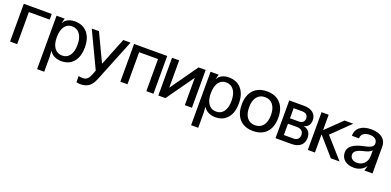

<svg xmlns="http://www.w3.org/2000/svg" viewBox="-1 -1401 5060 2485"><g transform="rotate(20 2529.0 -158.5)"><path d="M33 0V-520H418V-442H131V0Z M969 -259Q969 -132 908.5 -60Q848 12 741 12Q687 12 644 -9.5Q601 -31 579 -70H577L582 10V216H484V-520H596L578 -456H581Q600 -492 640 -512.5Q680 -533 732 -533Q844 -533 906.5 -460.5Q969 -388 969 -259ZM727 -60Q794 -60 831 -112.5Q868 -165 868 -259Q868 -354 829 -407Q790 -460 721 -460Q656 -460 619 -407Q582 -354 582 -259Q582 -165 620.5 -112.5Q659 -60 727 -60Z M1073 208Q1042 208 1020 200V114Q1037 123 1080 123Q1111 123 1135 104.5Q1159 86 1173 51L1204 -25L969 -520H1068L1249 -139H1251L1403 -520H1503L1268 63Q1236 144 1190 176Q1144 208 1073 208Z M1552 0V-520H2008V0H1910V-442H1650V0Z M2538 -520V0H2440V-375H2439L2173 0H2075V-520H2173V-145H2175L2440 -520Z M3090 -259Q3090 -132 3029.5 -60Q2969 12 2862 12Q2808 12 2765 -9.5Q2722 -31 2700 -70H2698L2703 10V216H2605V-520H2717L2699 -456H2702Q2721 -492 2761 -512.5Q2801 -533 2853 -533Q2965 -533 3027.5 -460.5Q3090 -388 3090 -259ZM2848 -60Q2915 -60 2952 -112.5Q2989 -165 2989 -259Q2989 -354 2950 -407Q2911 -460 2842 -460Q2777 -460 2740 -407Q2703 -354 2703 -259Q2703 -165 2741.5 -112.5Q2780 -60 2848 -60Z M3633 -259Q3633 -131 3566.5 -59Q3500 13 3381 13Q3262 13 3195.5 -59Q3129 -131 3129 -259Q3129 -388 3195.5 -460Q3262 -532 3381 -532Q3500 -532 3566.5 -460Q3633 -388 3633 -259ZM3381 -66Q3452 -66 3492 -117Q3532 -168 3532 -259Q3532 -350 3492 -401.5Q3452 -453 3381 -453Q3310 -453 3270.5 -402Q3231 -351 3231 -259Q3231 -167 3270.5 -116.5Q3310 -66 3381 -66Z M3689 -520H3893Q3973 -520 4018 -483.5Q4063 -447 4063 -382Q4063 -337 4041 -308.5Q4019 -280 3979 -272V-270Q4025 -263 4051.5 -230Q4078 -197 4078 -147Q4078 -77 4033.5 -38.5Q3989 0 3909 0H3689ZM3908 -75Q3946 -75 3968 -95Q3990 -115 3990 -151Q3990 -189 3966.5 -210Q3943 -231 3900 -231H3777V-75ZM3900 -306Q3935 -306 3955 -324Q3975 -342 3975 -375Q3975 -408 3953.5 -426.5Q3932 -445 3893 -445H3777V-306Z M4232 -520V-310H4234L4451 -520H4571L4324 -279L4571 0H4451L4235 -247H4232V0H4134V-520Z M4594 -135Q4594 -197 4647.5 -235.5Q4701 -274 4802 -294Q4865 -306 4896 -324.5Q4927 -343 4927 -376Q4927 -415 4899 -436.5Q4871 -458 4821 -458Q4767 -458 4736 -434Q4705 -410 4705 -367H4607Q4607 -445 4662.5 -488.5Q4718 -532 4818 -532Q4916 -532 4970.5 -488.5Q5025 -445 5025 -367V0H4914L4931 -65H4928Q4906 -30 4863.5 -8.5Q4821 13 4772 13Q4690 13 4642 -27Q4594 -67 4594 -135ZM4785 -61Q4849 -61 4887.5 -102Q4926 -143 4926 -211V-281Q4909 -264 4883 -252.5Q4857 -241 4813 -231Q4753 -217 4722.5 -195.5Q4692 -174 4692 -141Q4692 -105 4717.5 -83Q4743 -61 4785 -61Z"/></g></svg>

Font: Non Bureau
Style: Regular
Weight: 400
Designer: Jona Saucedo
Foundry: Non Foundry
Version: Version 1.000; ttfautohint (v1.8.4)